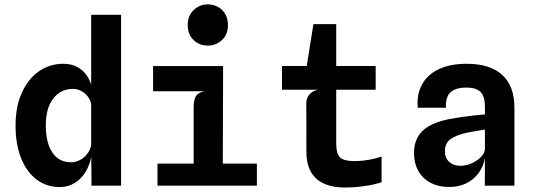

<svg xmlns="http://www.w3.org/2000/svg" viewBox="-20 -847 2440 876"><path d="M252 6.5Q193.5 6.5 148 -27.2Q102.5 -61 76.8 -124Q51 -187 51 -274.5Q51 -361 79.8 -424.2Q108.5 -487.5 157.8 -521.8Q207 -556 268 -556Q304.5 -556 331.5 -542Q358.5 -528 376 -502.5Q388.5 -484 396 -461V-779.5H532.5V0H397.5L396.5 -131L396 -129Q387.5 -89 367.8 -58.5Q348 -28 318.8 -10.8Q289.5 6.5 252 6.5ZM396 -374.5Q390.5 -394.5 379 -408.5Q366 -424.5 348.8 -433Q331.5 -441.5 312 -441.5Q258 -441.5 223.5 -398.2Q189 -355 189 -274.5Q189 -220.5 202.8 -183Q216.5 -145.5 242.2 -126Q268 -106.5 304 -106.5Q324 -106.5 343.2 -116Q362.5 -125.5 376.8 -143.2Q391 -161 396 -185.5Z M698.5 0V-100.5H863.5V-357Q863.5 -393.5 875.2 -410.2Q887 -427 916.5 -430.5H678.5V-545.5H998L996.5 -100.5H1152V0ZM928 -639Q890 -639 863.2 -664.2Q836.5 -689.5 836.5 -732Q836.5 -775.5 863.5 -801.2Q890.5 -827 928 -827Q966.5 -827 993.2 -801.5Q1020 -776 1020 -732Q1020 -689.5 992.8 -664.2Q965.5 -639 928 -639Z M1551 8.5Q1499.5 8.5 1460.8 -8Q1422 -24.5 1400.2 -60Q1378.5 -95.5 1378 -153L1377.5 -378Q1377.5 -389.5 1383.2 -402.5Q1389 -415.5 1401.5 -425.2Q1414 -435 1433.5 -437.5H1266.5V-546H1379.5L1410 -737H1514V-546H1694V-437.5H1514V-193.5Q1514 -144.5 1532 -128.2Q1550 -112 1596 -112Q1617.5 -112 1639.2 -114.5Q1661 -117 1682 -121.8Q1703 -126.5 1721 -133V-15.5Q1686.5 -4 1642 2.2Q1597.5 8.5 1551 8.5Z M2031 6Q1956 6 1912.5 -36Q1869 -78 1869 -150Q1869 -211.5 1907 -249Q1945 -286.5 2028.5 -303.5Q2055 -308.5 2082.8 -312.5Q2110.5 -316.5 2138.5 -319.8Q2166.5 -323 2192.5 -325V-358.5Q2192.5 -407 2172.8 -427.2Q2153 -447.5 2106.5 -447.5Q2061 -447.5 2036.8 -427Q2012.5 -406.5 2014.5 -355.5H1886Q1880.5 -417 1905.8 -462.2Q1931 -507.5 1983 -531.8Q2035 -556 2109 -556Q2216 -556 2271.5 -505.2Q2327 -454.5 2327 -355.5V0H2192L2192.5 -125Q2184.5 -84.5 2161.8 -55Q2139 -25.5 2105.5 -9.8Q2072 6 2031 6ZM2081.5 -90.5Q2105 -90.5 2129.2 -100.8Q2153.5 -111 2171 -127.5Q2188.5 -144 2192.5 -163.5V-256Q2182 -254 2166.2 -251.5Q2150.5 -249 2135 -246.2Q2119.5 -243.5 2108.5 -241Q2057 -229.5 2033.5 -210.8Q2010 -192 2010 -158Q2010 -126 2029.5 -108.2Q2049 -90.5 2081.5 -90.5Z"/></svg>

Font: Spline Sans Mono SemiBold
Style: Regular
Weight: 600
Monospace: yes
Version: Version 1.004